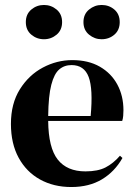

<svg xmlns="http://www.w3.org/2000/svg" viewBox="-20 -738 547 773"><path d="M271 -496Q336 -496 382 -469.5Q428 -443 452.5 -397.5Q477 -352 477 -294Q477 -283 476 -271.5Q475 -260 472 -251H174Q175 -143 212.5 -95.5Q250 -48 324 -48Q374 -48 405 -64Q436 -80 463 -111L473 -102Q442 -47 390.5 -16Q339 15 267 15Q196 15 141 -15.5Q86 -46 55 -103Q24 -160 24 -239Q24 -321 60 -378.5Q96 -436 152.5 -466Q209 -496 271 -496ZM268 -476Q239 -476 218.5 -458.5Q198 -441 186.5 -396.5Q175 -352 174 -271H345Q355 -380 337 -428Q319 -476 268 -476ZM389 -580Q361 -580 338.5 -598.5Q316 -617 316 -649Q316 -681 338.5 -699.5Q361 -718 389 -718Q419 -718 440.5 -699.5Q462 -681 462 -649Q462 -617 440.5 -598.5Q419 -580 389 -580ZM157 -580Q128 -580 106 -598.5Q84 -617 84 -649Q84 -681 106 -699.5Q128 -718 157 -718Q186 -718 208 -699.5Q230 -681 230 -649Q230 -617 208 -598.5Q186 -580 157 -580Z"/></svg>

Font: DeepMind Serif Display
Style: Regular
Weight: 400
Designer: Frank Grießhammer / Modifications: Colophon Foundry
Foundry: Colophon Foundry
Version: Version 5.003; ttfautohint (v1.8.2)